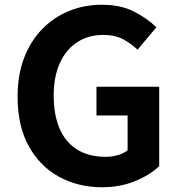

<svg xmlns="http://www.w3.org/2000/svg" viewBox="-20 -774 757 808"><path d="M409 14Q309 14 228.5 -30Q148 -74 101 -159Q54 -244 54 -367Q54 -459 81.5 -530.5Q109 -602 158 -652Q207 -702 271 -728Q335 -754 409 -754Q489 -754 545.5 -724.5Q602 -695 638 -659L559 -565Q531 -591 497.5 -609Q464 -627 414 -627Q352 -627 305 -596.5Q258 -566 232 -509Q206 -452 206 -372Q206 -291 230.5 -233.5Q255 -176 304 -145Q353 -114 425 -114Q452 -114 477 -121.5Q502 -129 517 -142V-288H386V-409H650V-75Q612 -38 549 -12Q486 14 409 14Z"/></svg>

Font: Noto Sans TC Thin
Style: Bold
Weight: 700
Version: Version 2.004-H2;hotconv 1.0.118;makeotfexe 2.5.65603